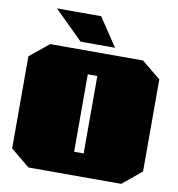

<svg xmlns="http://www.w3.org/2000/svg" viewBox="-99 -1042 1048 1131"><g transform="rotate(10 424.5 -476.0)"><path d="M321 -783 150 -952H414L527 -783ZM147 0 33 -94V-645L147 -738H702L816 -645V-94L702 0ZM396 -138H453V-601H396Z"/></g></svg>

Font: Tomorrow Black
Style: Regular
Weight: 900
Designer: Tony de Marco, Monica Rizzolli
Foundry: Just in Type
Version: Version 2.002